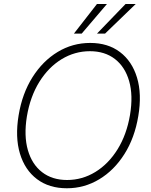

<svg xmlns="http://www.w3.org/2000/svg" viewBox="-20 -958 776 987"><path d="M323.7 9.8Q232.4 9.8 170.2 -37.1Q107.9 -84 82.5 -168.5Q57.1 -252.9 75.7 -365.2Q94.2 -477.5 147 -561Q199.7 -644.5 276.4 -690.9Q353 -737.3 443.8 -737.3Q534.7 -737.3 596.7 -690.4Q658.7 -643.6 684.3 -559.1Q710 -474.6 690.9 -361.3Q672.4 -249.5 619.6 -166Q566.9 -82.5 490.2 -36.4Q413.6 9.8 323.7 9.8ZM324.7 -32.7Q402.8 -32.7 470.2 -74Q537.6 -115.2 584.5 -190.7Q631.3 -266.1 648.4 -367.7Q665 -467.8 643.8 -541.3Q622.6 -614.7 570.6 -654.8Q518.6 -694.8 442.4 -694.8Q364.3 -694.8 296.6 -653.6Q229 -612.3 182.1 -536.9Q135.3 -461.4 118.2 -359.4Q102.1 -259.8 123.3 -186.3Q144.5 -112.8 196.5 -72.8Q248.5 -32.7 324.7 -32.7ZM478.5 -785.2 625.5 -937.5H677.7L520 -785.2ZM359.9 -785.2 478.5 -937.5H529.8L399.9 -785.2Z"/></svg>

Font: Inter Tight ExtraLight
Style: Italic
Weight: 250
Italic angle: -9.39999°
Designer: Rasmus Andersson
Foundry: rsms
Version: Version 3.004